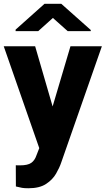

<svg xmlns="http://www.w3.org/2000/svg" viewBox="-20 -770 553 1003"><path d="M163.6 -528.3 254.9 -213.9 348.1 -528.3H512.2L299.8 79.1Q291 105.5 272.9 137Q254.9 168.5 220.7 190.9Q186.5 213.4 128.4 213.4Q106.4 213.4 94.7 211.2Q83 209 63 204.1L62.5 93.3Q68.4 93.8 74 93.8Q79.6 93.8 84.5 93.8Q125 93.8 143.3 80.8Q161.6 67.9 170.4 41.5L185.1 3.9L-0.5 -528.3ZM300.3 -750 454.1 -613.3V-607.4H333.5L256.3 -676.3L179.7 -607.4H61.5V-615.2L212.4 -750Z"/></svg>

Font: Vazirmatn RD FD ExtraBold
Style: Regular
Weight: 800
Designer: Saber Rastikerdar
Foundry: Saber Rastikerdar
Version: Version 33.003